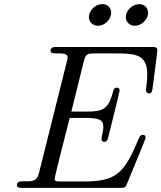

<svg xmlns="http://www.w3.org/2000/svg" viewBox="-20 -911 783 931"><path d="M411 -829C411 -805 429 -786 455 -786C487 -786 519 -816 519 -849C519 -873 502 -891 476 -891C442 -891 411 -859 411 -829ZM590 -829C590 -805 608 -786 634 -786C666 -786 698 -816 698 -849C698 -873 681 -891 655 -891C621 -891 590 -859 590 -829ZM62 -14C62 0 76 0 89 0H558C580 -1 586 3 595 -18C680 -225 686 -237 686 -245C686 -254 680 -257 673 -257C660 -257 656 -246 651 -235C579 -63 540 -31 379 -31H276C254 -31 245 -32 245 -44C245 -56 318 -339 318 -339H396C455 -339 481 -333 481 -296C481 -271 472 -249 472 -236C472 -226 480 -223 486 -223C492 -223 500 -227 503 -239C504 -242 560 -464 560 -472C560 -479 557 -486 546 -486C532 -486 529 -472 527 -462C505 -381 477 -370 404 -370H326L386 -612C396 -652 405 -652 442 -652H540C637 -652 694 -647 694 -551C694 -513 688 -489 688 -475C688 -468 691 -458 704 -458C710 -458 717 -463 719 -477C719 -477 743 -658 743 -667C743 -681 734 -683 724 -683H244C231 -682 225 -674 225 -666C225 -655 232 -652 255 -652H267C287 -652 308 -650 308 -633C308 -626 305 -617 302 -604L172 -84C168 -69 165 -50 151 -40C139 -32 123 -32 107 -32H98C78 -32 62 -31 62 -14Z"/></svg>

Font: CMU Serif
Style: Italic
Weight: 500
Italic angle: -14.04°
Version: Version 0.7.0